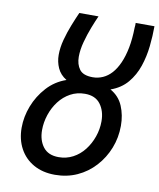

<svg xmlns="http://www.w3.org/2000/svg" viewBox="-87 -845 768 926"><g transform="rotate(10 297.0 -381.5)"><path d="M245 13Q185 13 140.5 -12Q96 -37 72 -81.5Q48 -126 48 -183Q48 -237 68.5 -290Q89 -343 127.5 -385.5Q166 -428 221 -447Q190 -466 176.5 -496Q163 -526 163 -560Q163 -596 173.5 -635Q184 -674 198.5 -710.5Q213 -747 226 -776H320Q309 -752 295 -716Q281 -680 270.5 -641Q260 -602 260 -568Q260 -531 278 -506.5Q296 -482 343 -482Q369 -482 392.5 -492.5Q416 -503 435 -524Q454 -545 468.5 -577.5Q483 -610 491.5 -653.5Q500 -697 501 -753Q502 -759 502 -764.5Q502 -770 502 -776H594Q594 -729 588.5 -677.5Q583 -626 567 -578.5Q551 -531 520 -494Q489 -457 438 -439Q481 -415 499.5 -371Q518 -327 518 -275Q518 -217 497.5 -165Q477 -113 440 -72.5Q403 -32 353.5 -9.5Q304 13 245 13ZM248 -74Q286 -74 318 -91Q350 -108 373 -137.5Q396 -167 409 -204Q422 -241 422 -280Q422 -330 397 -363.5Q372 -397 321 -397Q282 -397 250 -379.5Q218 -362 195 -332Q172 -302 159.5 -264.5Q147 -227 147 -189Q147 -139 172 -106.5Q197 -74 248 -74Z"/></g></svg>

Font: Ubuntu Sans Medium
Style: Italic
Weight: 500
Italic angle: -13.5°
Designer: Dalton Maag Ltd
Foundry: Dalton Maag Ltd
Version: Version 1.006